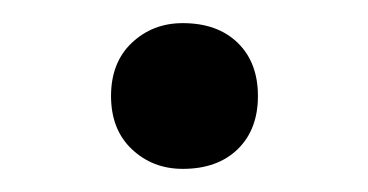

<svg xmlns="http://www.w3.org/2000/svg" viewBox="-20 -360 318 166"><path d="M138 -214Q112 -214 94 -231Q76 -248 76 -277Q76 -306 94 -323Q112 -340 138 -340Q168 -340 185.5 -323Q203 -306 203 -277Q203 -248 185.5 -231Q168 -214 138 -214Z"/></svg>

Font: Montagu Slab 24pt
Style: Regular
Weight: 400
Designer: Florian Karsten
Foundry: Florian Karsten
Version: Version 1.000